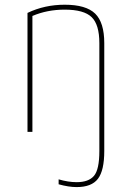

<svg xmlns="http://www.w3.org/2000/svg" viewBox="-20 -550 540 801"><path d="M394.5 -370.1Q394.5 -447.3 362.3 -478.5Q330.1 -509.8 250 -509.8Q176.8 -509.8 115.2 -483.4V0H94.7V-496.1Q166 -530.3 250 -530.3Q338.9 -530.3 377 -493.2Q415 -456.1 415 -370.1V80.1Q415 161.1 388.7 195.8Q362.3 230.5 299.8 230.5Q266.6 230.5 224.6 218.8V198.2Q264.6 210 299.8 210Q349.6 210 372.1 183.6Q394.5 157.2 394.5 80.1Z"/></svg>

Font: Mgen+ 1mn thin
Style: Regular
Weight: 100
Designer: [Source Han Sans]
Ryoko NISHIZUKA  (kana & ideographs); Paul D. Hunt (Latin, Greek & Cyrillic); Wenlong ZHANG  (bopomofo
Version: Version 1.059.20150602